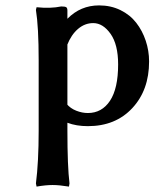

<svg xmlns="http://www.w3.org/2000/svg" viewBox="-20 -460 575 715"><path d="M231 -293.9V-69.8L228 -73.2Q242.2 -56.2 264.2 -47.6Q286.1 -39.1 307.1 -39.1Q359.4 -39.1 389.6 -84.7Q419.9 -130.4 419.9 -220.2Q419.9 -294.4 391.6 -334.2Q363.3 -374 327.1 -374Q295.9 -374 270.5 -352.3Q245.1 -330.6 230 -292ZM349.1 -439.9Q392.6 -439.9 428.5 -422.4Q464.4 -404.8 487.3 -375.2Q510.3 -345.7 522.7 -308.3Q535.2 -271 535.2 -231Q535.2 -124.5 472.7 -57.4Q410.2 9.8 307.1 9.8Q264.2 9.8 231 -2.9V26.9Q231 159.2 238.8 223.1L236.8 234.9Q200.7 229 175.8 229Q150.4 229 116.2 234.9L113.8 223.1Q124 143.1 124 26.9V-234.9Q124 -359.9 113.8 -422.9L116.2 -433.1Q168.5 -427.7 208 -436Q222.2 -436 226.6 -433.1Q231 -430.2 231 -420.9V-390.1Q279.8 -439.9 349.1 -439.9Z"/></svg>

Font: Linear Smooth
Style: Bold
Weight: 700
Designer: Philipp H. Poll, Flanker
Foundry: Philipp H. Poll, reworked by Flanker
Version: Version 1.061 | FøM Fix